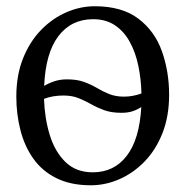

<svg xmlns="http://www.w3.org/2000/svg" viewBox="-20 -568 580 600"><path d="M264 11Q200.5 11 155.8 -11.5Q111 -34 83.8 -72.8Q56.5 -111.5 43.8 -161.5Q31 -211.5 31 -266Q31 -333 52 -385.5Q73 -438 108.2 -474.2Q143.5 -510.5 187.2 -529.5Q231 -548.5 276 -548.5Q361 -548.5 412.2 -509.8Q463.5 -471 486 -407.8Q508.5 -344.5 508.5 -271.5Q508.5 -205 487.8 -152.2Q467 -99.5 431.8 -63.2Q396.5 -27 353 -8Q309.5 11 264 11ZM270 -29.5Q336.5 -29.5 376.2 -81.2Q416 -133 421.5 -233.5Q409.5 -225.5 394.8 -220.5Q380 -215.5 359.5 -215.5Q327.5 -215.5 305.2 -223.8Q283 -232 264 -242.8Q245 -253.5 225 -261.5Q205 -269.5 178 -269.5Q161 -269.5 145.5 -266.8Q130 -264 117.5 -259Q119.5 -198.5 135.5 -146.2Q151.5 -94 184.5 -61.8Q217.5 -29.5 270 -29.5ZM367.5 -266Q382.5 -266 396.5 -268.8Q410.5 -271.5 422 -276Q421 -321 412.2 -362.8Q403.5 -404.5 385.5 -437.2Q367.5 -470 339.2 -489Q311 -508 271 -508Q203 -508 162.8 -455.5Q122.5 -403 118 -299.5Q132 -308 149.8 -314Q167.5 -320 189.5 -320Q220.5 -320 242.5 -312Q264.5 -304 283 -293Q301.5 -282 321.5 -274Q341.5 -266 367.5 -266Z"/></svg>

Font: Merriweather 72pt Light
Style: Regular
Weight: 300
Version: Version 2.100